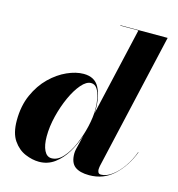

<svg xmlns="http://www.w3.org/2000/svg" viewBox="-112 -847 883 954"><g transform="rotate(15 330.0 -370.0)"><path d="M380 -314Q380 -304.5 379 -294.5L483 -748H390V-750H633L472.5 -48Q472 -43.5 471.2 -38.8Q470.5 -34 470.5 -30Q470.5 -22 474.2 -15Q478 -8 488.5 -8Q516 -8 545 -29.5Q574 -51 598.8 -86.5Q623.5 -122 638.5 -164L640 -163Q611.5 -88 559 -39Q506.5 10 432 10Q383.5 10 358.5 -9.2Q333.5 -28.5 333.5 -75Q333.5 -85 336 -97L354 -171Q339 -125 314 -83.5Q289 -42 254 -16Q219 10 174 10Q139.5 10 102.8 -5.5Q66 -21 40.5 -58Q15 -95 15 -160Q15 -235 40.8 -292.8Q66.5 -350.5 106.8 -389.8Q147 -429 192.2 -449.2Q237.5 -469.5 277 -469.5Q334 -469.5 357 -426.2Q380 -383 380 -314ZM378 -314Q378 -344.5 372.5 -372.2Q367 -400 355.2 -417.5Q343.5 -435 324 -435Q300 -435 274.5 -405.5Q249 -376 227.5 -328.8Q206 -281.5 192.5 -227Q179 -172.5 179 -122Q179 -77 192.2 -50Q205.5 -23 230 -23Q261 -23 288 -52.5Q315 -82 335 -128Q355 -174 366.5 -223.8Q378 -273.5 378 -314Z"/></g></svg>

Font: Bodoni* 96
Style: Bold Italic
Weight: 700
Italic angle: -13°
Version: Version 2.2